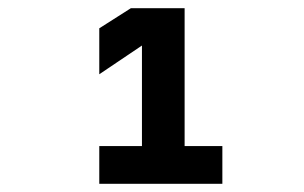

<svg xmlns="http://www.w3.org/2000/svg" viewBox="-20 -928 740 468"><path d="M222 -480H522V-572H430V-908H299L222 -859V-747L326 -817V-572H222Z"/></svg>

Font: Martian Mono Std Md
Style: Regular
Weight: 500
Monospace: yes
Designer: Roman Shamin
Foundry: Evil Martians
Version: Version 1.000